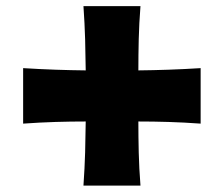

<svg xmlns="http://www.w3.org/2000/svg" viewBox="-20 -656 723 620"><path d="M54.7 -256.8V-436Q109.4 -432.6 159.4 -430.9Q209.5 -429.2 256.8 -428.7Q256.3 -478 254.9 -529.1Q253.4 -580.1 249.5 -636.2H433.6Q429.2 -580.1 428 -529.1Q426.8 -478 426.8 -428.7Q474.1 -429.2 523.9 -430.9Q573.7 -432.6 627.9 -436V-256.8Q573.7 -260.7 523.9 -262.2Q474.1 -263.7 426.8 -263.7Q426.8 -214.8 428 -163.8Q429.2 -112.8 433.6 -56.6H249.5Q253.4 -112.8 254.9 -163.8Q256.3 -214.8 256.8 -263.7Q209.5 -263.7 159.4 -262.2Q109.4 -260.7 54.7 -256.8Z"/></svg>

Font: Pinar ExtraBold
Style: Regular
Weight: 800
Designer: Amin Abedi
Version: Version 3.000